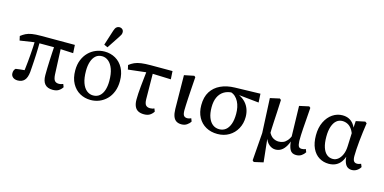

<svg xmlns="http://www.w3.org/2000/svg" viewBox="-86 -1259 3871 1937"><g transform="rotate(15 1849.5 -290.5)"><path d="M111 13Q79 13 60 -3Q41 -19 41 -45Q41 -62 46 -74Q51 -86 61 -95Q80 -98 102 -100.5Q124 -103 147 -105Q170 -107 192 -107L146 -60Q151 -94 155 -128Q159 -162 162.5 -198Q166 -234 169 -273Q172 -312 174.5 -354Q177 -396 178 -443H227Q227 -399 226 -360Q225 -321 223.5 -286Q222 -251 220 -219.5Q218 -188 216 -159Q214 -130 212 -103Q206 -42 180.5 -14.5Q155 13 111 13ZM26 -381 16 -426Q40 -445 66 -458Q92 -471 129 -477Q166 -483 223 -483H576L581 -398L415 -406H192ZM476 13Q421 13 394 -18Q367 -49 367 -111Q367 -145 368 -183.5Q369 -222 371 -264.5Q373 -307 375.5 -351.5Q378 -396 381 -442H447L460 -140Q463 -95 477.5 -78.5Q492 -62 520 -62Q532 -62 544 -65Q556 -68 565 -72L577 -41Q560 -15 536.5 -1Q513 13 476 13Z M872 13Q810 13 759 -15.5Q708 -44 677 -100Q646 -156 646 -237Q646 -298 665.5 -346Q685 -394 718.5 -427.5Q752 -461 795 -478.5Q838 -496 886 -496Q948 -496 999 -467Q1050 -438 1080 -382.5Q1110 -327 1110 -248Q1110 -187 1091 -138Q1072 -89 1038.5 -55.5Q1005 -22 962.5 -4.5Q920 13 872 13ZM884 -38Q925 -38 952 -61Q979 -84 992.5 -125Q1006 -166 1006 -220Q1006 -295 988 -344.5Q970 -394 939.5 -419Q909 -444 872 -444Q832 -444 805.5 -420.5Q779 -397 765.5 -355.5Q752 -314 752 -260Q752 -185 769.5 -135.5Q787 -86 817.5 -62Q848 -38 884 -38ZM862 -562 913 -722Q922 -750 935 -761Q948 -772 964 -772Q984 -772 996.5 -760.5Q1009 -749 1009 -730Q1009 -715 1003 -703Q997 -691 984 -672L900 -545Z M1157 -381 1147 -426Q1172 -446 1201 -459Q1230 -472 1270.5 -477.5Q1311 -483 1368 -483H1596L1601 -398L1374 -406ZM1429 13Q1393 13 1368.5 0Q1344 -13 1331.5 -41Q1319 -69 1319 -111Q1319 -141 1321 -175.5Q1323 -210 1327 -250Q1331 -290 1336 -336Q1341 -382 1347 -436H1410L1413 -140Q1414 -95 1429 -78.5Q1444 -62 1473 -62Q1485 -62 1496.5 -64.5Q1508 -67 1517 -72L1529 -41Q1512 -15 1489 -1Q1466 13 1429 13Z M1821 13Q1788 13 1766.5 -1Q1745 -15 1734 -44.5Q1723 -74 1722 -121L1718 -473L1821 -494L1834 -483Q1829 -408 1825 -352Q1821 -296 1819 -255.5Q1817 -215 1815.5 -185Q1814 -155 1814 -133Q1814 -91 1826 -76.5Q1838 -62 1861 -62Q1872 -62 1882.5 -65Q1893 -68 1902 -72L1914 -41Q1900 -18 1876.5 -2.5Q1853 13 1821 13Z M2196 13Q2128 13 2076 -16Q2024 -45 1994.5 -99Q1965 -153 1965 -227Q1965 -312 2000.5 -368Q2036 -424 2099.5 -453.5Q2163 -483 2247 -485L2512 -492L2517 -401L2255 -428L2235 -429Q2183 -427 2146.5 -403.5Q2110 -380 2090.5 -337.5Q2071 -295 2071 -233Q2071 -170 2087.5 -126.5Q2104 -83 2133.5 -60.5Q2163 -38 2202 -38Q2240 -38 2268 -59.5Q2296 -81 2312 -124Q2328 -167 2328 -232Q2328 -267 2321.5 -299Q2315 -331 2301 -358Q2287 -385 2265.5 -404.5Q2244 -424 2212 -432L2227 -444Q2275 -439 2312.5 -420Q2350 -401 2376 -372.5Q2402 -344 2415.5 -306.5Q2429 -269 2429 -226Q2429 -158 2399 -103.5Q2369 -49 2316.5 -18Q2264 13 2196 13Z M2610 178 2632 -113 2615 -474 2714 -496 2728 -484Q2725 -413 2722 -357.5Q2719 -302 2716.5 -257.5Q2714 -213 2712.5 -175Q2711 -137 2711 -100L2695 -82L2722 169L2625 191ZM3018 13Q2973 13 2954 -21.5Q2935 -56 2932 -118L2929 -120L2920 -474L3021 -496L3035 -484Q3030 -413 3026 -359.5Q3022 -306 3019 -266Q3016 -226 3015 -194Q3014 -162 3014 -133Q3016 -92 3025 -77Q3034 -62 3058 -62Q3069 -62 3079.5 -64.5Q3090 -67 3098 -72L3111 -41Q3097 -18 3074 -2.5Q3051 13 3018 13ZM2802 13Q2767 13 2736 -12.5Q2705 -38 2690 -88L2683 -87L2704 -153Q2726 -106 2754 -89.5Q2782 -73 2812 -73Q2838 -73 2860 -82Q2882 -91 2901 -113Q2920 -135 2936 -174L2953 -149H2947Q2932 -94 2911 -58Q2890 -22 2863 -4.5Q2836 13 2802 13Z M3359 13Q3303 13 3258 -14.5Q3213 -42 3187 -97Q3161 -152 3161 -233Q3161 -313 3190 -372.5Q3219 -432 3266.5 -464Q3314 -496 3369 -496Q3408 -496 3437 -482Q3466 -468 3487 -440.5Q3508 -413 3519 -371H3541L3516 -310Q3504 -356 3484 -385Q3464 -414 3438 -427Q3412 -440 3383 -440Q3348 -440 3322 -418Q3296 -396 3281 -352.5Q3266 -309 3266 -246Q3266 -178 3281 -133.5Q3296 -89 3323 -67Q3350 -45 3386 -45Q3416 -45 3440.5 -64.5Q3465 -84 3481 -120Q3497 -156 3499 -207L3506 -382L3512 -474L3607 -494L3624 -481Q3617 -434 3610.5 -384Q3604 -334 3599.5 -287.5Q3595 -241 3592.5 -200.5Q3590 -160 3590 -131Q3590 -93 3601 -77.5Q3612 -62 3635 -62Q3646 -62 3656.5 -65Q3667 -68 3676 -72L3689 -41Q3676 -18 3652.5 -2.5Q3629 13 3599 13Q3576 13 3556.5 1Q3537 -11 3525 -41.5Q3513 -72 3510 -125L3519 -124Q3508 -79 3486 -48.5Q3464 -18 3432 -2.5Q3400 13 3359 13Z"/></g></svg>

Font: Source Serif 4 18pt Medium
Style: Regular
Weight: 500
Designer: Frank Grießhammer
Foundry: Adobe Systems Incorporated
Version: Version 4.004;hotconv 1.0.116;makeotfexe 2.5.65601